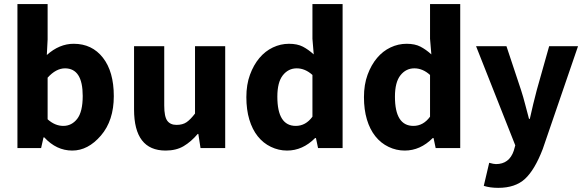

<svg xmlns="http://www.w3.org/2000/svg" viewBox="-20 -721 2847 935"><path d="M382.8 -253.9Q382.8 -387.7 296.9 -388.2Q252.9 -388.2 211.9 -342.8V-140.1Q247.6 -107.9 288.3 -107.9Q329.1 -107.9 356 -142.3Q382.8 -176.8 382.8 -253.9ZM64.9 0V-701.2H211.9V-528.8L208 -453.1Q269 -507.8 338.9 -507.8Q428.2 -507.8 481.2 -439.9Q534.2 -372.1 534.2 -252.9Q534.2 -133.8 471.4 -60.8Q408.7 12.2 331.8 12.2Q254.9 12.2 195.8 -51.8H191.9L180.2 0Z M786.6 12.2Q632.8 12.2 632.8 -188V-496.1H779.8V-207Q779.8 -152.8 794.7 -132.8Q809.6 -112.8 839.6 -112.8Q869.6 -112.8 888.7 -126Q907.7 -139.2 929.7 -168V-496.1H1076.7V0H956.5L945.8 -68.8H942.9Q910.6 -30.8 874.3 -9.3Q837.9 12.2 786.6 12.2Z M1330.6 -250Q1330.6 -107.9 1420.4 -107.9Q1468.8 -107.9 1501.5 -152.8V-356Q1465.8 -388.2 1425 -388.2Q1384.3 -388.2 1357.4 -354.5Q1330.6 -320.8 1330.6 -250ZM1514.6 -48.8Q1454.1 12.2 1377.9 12.2Q1336.9 12.2 1299.3 -5.9Q1261.7 -23.9 1235.1 -57.4Q1208.5 -90.8 1194.1 -138.9Q1179.7 -187 1179.7 -248Q1179.7 -309.1 1197.3 -356.9Q1214.8 -404.8 1243.2 -438.5Q1271.5 -472.2 1309.1 -490Q1346.7 -507.8 1387.2 -507.8Q1427.7 -507.8 1454.6 -493.9Q1481.4 -480 1507.8 -456.1L1501.5 -532.2V-701.2H1648.4V0H1528.8L1518.6 -48.8Z M1903.3 -250Q1903.3 -107.9 1993.2 -107.9Q2041.5 -107.9 2074.2 -152.8V-356Q2038.6 -388.2 1997.8 -388.2Q1957 -388.2 1930.2 -354.5Q1903.3 -320.8 1903.3 -250ZM2087.4 -48.8Q2026.9 12.2 1950.7 12.2Q1909.7 12.2 1872.1 -5.9Q1834.5 -23.9 1807.9 -57.4Q1781.2 -90.8 1766.8 -138.9Q1752.4 -187 1752.4 -248Q1752.4 -309.1 1770 -356.9Q1787.6 -404.8 1815.9 -438.5Q1844.2 -472.2 1881.8 -490Q1919.4 -507.8 1960 -507.8Q2000.5 -507.8 2027.3 -493.9Q2054.2 -480 2080.6 -456.1L2074.2 -532.2V-701.2H2221.2V0H2101.6L2091.3 -48.8Z M2395 78.1Q2460 78.1 2481.9 13.2L2489.3 -13.2L2298.3 -496.1H2446.3L2517.1 -283.2Q2528.3 -249 2537.1 -214.1Q2545.9 -179.2 2556.2 -142.1H2560.1Q2576.2 -215.3 2594.2 -283.2L2654.3 -496.1H2794.9L2623 4.9Q2584 106.4 2536.6 150.1Q2489.3 193.8 2406.2 193.8Q2366.2 193.8 2335.9 184.1L2362.3 71.8Q2384.3 78.1 2395 78.1Z"/></svg>

Font: SourceSansPro-Bold
Style: Bold
Weight: 700
Designer: Paul D. Hunt
Foundry: Adobe Systems Incorporated
Version: Version 1.050;PS Version 1.000;hotconv 1.0.70;makeotf.lib2.5